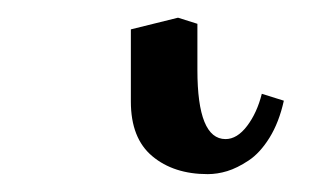

<svg xmlns="http://www.w3.org/2000/svg" viewBox="-20 41 371 217"><path d="M127.9 74.2 181.2 61 203.1 67.9V120.1Q203.1 198.2 234.9 198.2Q248 198.2 259.3 183.3Q270.5 168.5 275.9 147L300.8 154.8Q295.4 179.2 284.7 196.5Q273.9 213.9 261 222.4Q248 231 236.8 234.4Q225.6 237.8 214.8 237.8Q176.3 237.8 152.1 217.5Q127.9 197.3 127.9 155.8Z"/></svg>

Font: Linux Libertine G
Style: Regular
Weight: 400
Designer: Philipp H. Poll
Foundry: Philipp H. Poll
Version: Version 4.7.5